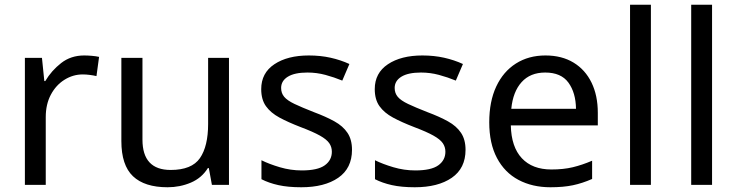

<svg xmlns="http://www.w3.org/2000/svg" viewBox="-20 -780 3109 810"><path d="M335 -546Q350 -546 367.5 -544.5Q385 -543 398 -540L387 -459Q374 -462 358.5 -464Q343 -466 329 -466Q288 -466 252 -443.5Q216 -421 194.5 -380.5Q173 -340 173 -286V0H85V-536H157L167 -438H171Q197 -482 238 -514Q279 -546 335 -546Z M946 -536V0H874L861 -71H857Q831 -29 785 -9.5Q739 10 687 10Q590 10 541 -36.5Q492 -83 492 -185V-536H581V-191Q581 -63 700 -63Q789 -63 823.5 -113Q858 -163 858 -257V-536Z M1465 -148Q1465 -70 1407 -30Q1349 10 1251 10Q1195 10 1154.5 1Q1114 -8 1083 -24V-104Q1115 -88 1160.5 -74.5Q1206 -61 1253 -61Q1320 -61 1350 -82.5Q1380 -104 1380 -140Q1380 -160 1369 -176Q1358 -192 1329.5 -208Q1301 -224 1248 -244Q1196 -264 1159 -284Q1122 -304 1102 -332Q1082 -360 1082 -404Q1082 -472 1137.5 -509Q1193 -546 1283 -546Q1332 -546 1374.5 -536.5Q1417 -527 1454 -510L1424 -440Q1390 -454 1353 -464Q1316 -474 1277 -474Q1223 -474 1194.5 -456.5Q1166 -439 1166 -409Q1166 -387 1179 -371.5Q1192 -356 1222.5 -341.5Q1253 -327 1304 -307Q1355 -288 1391 -268Q1427 -248 1446 -219.5Q1465 -191 1465 -148Z M1944 -148Q1944 -70 1886 -30Q1828 10 1730 10Q1674 10 1633.5 1Q1593 -8 1562 -24V-104Q1594 -88 1639.5 -74.5Q1685 -61 1732 -61Q1799 -61 1829 -82.5Q1859 -104 1859 -140Q1859 -160 1848 -176Q1837 -192 1808.5 -208Q1780 -224 1727 -244Q1675 -264 1638 -284Q1601 -304 1581 -332Q1561 -360 1561 -404Q1561 -472 1616.5 -509Q1672 -546 1762 -546Q1811 -546 1853.5 -536.5Q1896 -527 1933 -510L1903 -440Q1869 -454 1832 -464Q1795 -474 1756 -474Q1702 -474 1673.5 -456.5Q1645 -439 1645 -409Q1645 -387 1658 -371.5Q1671 -356 1701.5 -341.5Q1732 -327 1783 -307Q1834 -288 1870 -268Q1906 -248 1925 -219.5Q1944 -191 1944 -148Z M2281 -546Q2350 -546 2399.5 -516Q2449 -486 2475.5 -431.5Q2502 -377 2502 -304V-251H2135Q2137 -160 2181.5 -112.5Q2226 -65 2306 -65Q2357 -65 2396.5 -74.5Q2436 -84 2478 -102V-25Q2437 -7 2397 1.5Q2357 10 2302 10Q2226 10 2167.5 -21Q2109 -52 2076.5 -113.5Q2044 -175 2044 -264Q2044 -352 2073.5 -415Q2103 -478 2156.5 -512Q2210 -546 2281 -546ZM2280 -474Q2217 -474 2180.5 -433.5Q2144 -393 2137 -321H2410Q2409 -389 2378 -431.5Q2347 -474 2280 -474Z M2726 0H2638V-760H2726Z M2984 0H2896V-760H2984Z"/></svg>

Font: Noto Sans Coptic
Style: Regular
Weight: 400
Designer: Monotype Design Team, Denis Moyogo Jacquerye
Foundry: Monotype Imaging Inc.
Version: Version 2.002; ttfautohint (v1.8.4.7-5d5b)